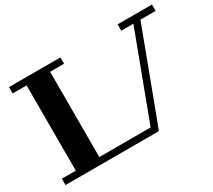

<svg xmlns="http://www.w3.org/2000/svg" viewBox="-131 -938 1309 1180"><g transform="rotate(-30 523.5 -347.5)"><path d="M803 -695H1047V-650H939L695 0H32V-45H131V-650H32V-695H397V-650H298V-45H662L889 -650H803Z"/></g></svg>

Font: Geostar Fill
Style: Regular
Weight: 400
Designer: Joe Prince
Foundry: Joe Prince
Version: Version 1.002